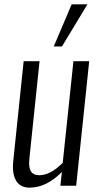

<svg xmlns="http://www.w3.org/2000/svg" viewBox="-20 -862 452 891"><path d="M229.5 -646.5 312.5 -841.8H385.7L267.6 -646.5ZM117.7 8.8Q74.2 8.8 54.7 -23.4Q40 -47.9 40 -87.4Q40 -100.1 41.5 -114.7L89.8 -578.1H163.6L116.7 -129.9Q115.2 -116.7 115.2 -106Q115.2 -80.6 123 -67.4Q134.8 -48.8 163.1 -48.8Q212.9 -48.8 271 -106L320.8 -578.1H394L333.5 0H260.3L267.1 -64Q195.3 8.8 117.7 8.8Z"/></svg>

Font: Oswald
Style: Light
Weight: 300
Designer: Vernon Adams
Foundry: Vernon Adams
Version: 3.0; ttfautohint (v0.95.6-bc232) -l 8 -r 50 -G 200 -x 0 -w "